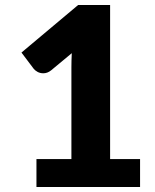

<svg xmlns="http://www.w3.org/2000/svg" viewBox="-20 -749 620 769"><path d="M126 -112H266V-479.5Q266 -506.5 267.5 -536L185 -467.5Q177 -461 169 -458.2Q161 -455.5 153.5 -455.5Q140.5 -455.5 130.2 -461.2Q120 -467 115 -473.5L66 -538.5L293 -729H421V-112H541V0H126Z"/></svg>

Font: LatoHex
Style: Regular
Weight: 900
Designer: Lukasz Dziedzic
Foundry: tyPoland Lukasz Dziedzic
Version: Version 1.104; Western+Polish opensource